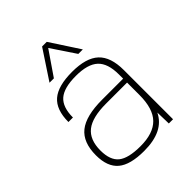

<svg xmlns="http://www.w3.org/2000/svg" viewBox="-202 -811 933 933"><g transform="rotate(-45 264.5 -345.0)"><path d="M418 -77Q376 10 241 10Q146 10 103 -26Q60 -62 60 -141Q60 -230 110.5 -270.5Q161 -311 273 -311H417V-340Q417 -416 381 -449.5Q345 -483 264 -483Q182 -483 146.5 -452Q111 -421 111 -350H80Q80 -434 124 -472Q168 -510 265 -510Q361 -510 405 -469Q449 -428 449 -338V0H420ZM417 -284H273Q178 -284 135 -250Q92 -216 92 -142Q92 -75 127 -47Q162 -19 245 -19Q333 -19 375 -62Q417 -105 417 -199ZM281 -700 379 -550H348L265 -674L180 -550H150L249 -700Z"/></g></svg>

Font: Fivo Sans Thin
Style: Regular
Weight: 250
Foundry: Alexander Slobzheninov
Version: 1.0